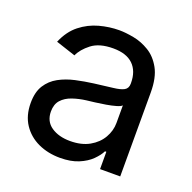

<svg xmlns="http://www.w3.org/2000/svg" viewBox="-105 -658 773 774"><g transform="rotate(20 281.0 -270.5)"><path d="M230 12.7Q178.2 12.7 136 -6.8Q93.8 -26.4 68.8 -64Q43.9 -101.6 43.9 -155.3Q43.9 -202.1 62.5 -231.4Q81.1 -260.7 112.1 -277.6Q143.1 -294.4 180.7 -302.7Q218.3 -311 256.3 -315.9Q305.2 -322.3 335.9 -325.7Q366.7 -329.1 381.6 -337.4Q396.5 -345.7 396.5 -365.7V-368.7Q396.5 -419.4 367.7 -447.5Q338.9 -475.6 282.2 -475.6Q223.1 -475.6 189.9 -450Q156.7 -424.3 144 -395.5L59.6 -423.3Q80.6 -473.1 116.2 -501.2Q151.9 -529.3 194.8 -541Q237.8 -552.7 279.8 -552.7Q307.1 -552.7 342 -546.1Q377 -539.6 409.4 -520Q441.9 -500.5 463.1 -462.2Q484.4 -423.8 484.4 -359.9V0H397.9V-74.2H392.1Q382.8 -55.2 362.3 -34.9Q341.8 -14.6 309.1 -1Q276.4 12.7 230 12.7ZM245.1 -64.9Q293.9 -64.9 327.6 -84Q361.3 -103 378.9 -133.5Q396.5 -164.1 396.5 -197.3V-272.9Q391.1 -266.6 373 -261.5Q355 -256.3 331.8 -252.4Q308.6 -248.5 286.9 -245.8Q265.1 -243.2 252.4 -241.7Q220.7 -237.8 193.1 -228.3Q165.5 -218.8 148.9 -200.4Q132.3 -182.1 132.3 -150.9Q132.3 -108.4 164.3 -86.7Q196.3 -64.9 245.1 -64.9Z"/></g></svg>

Font: Inter
Style: Regular
Weight: 400
Designer: Rasmus Andersson
Foundry: rsms
Version: Version 4.001;git-9221beed3